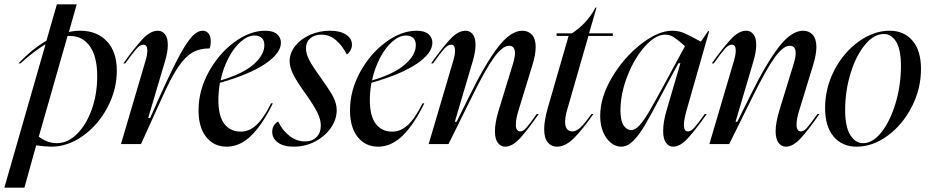

<svg xmlns="http://www.w3.org/2000/svg" viewBox="-79 -661 4261 881"><path d="M273 -641 237 -514Q263 -520 289 -520Q365 -520 411 -472Q457 -424 457 -337Q457 -249 414 -168Q371 -87 301.5 -37.5Q232 12 156 12Q131 12 87 6L33 200H-59L130 -458Q79 -428 15 -370H6Q68 -436 134 -474L182 -641ZM182 -4Q231 -4 273.5 -45.5Q316 -87 341.5 -157.5Q367 -228 367 -311Q367 -401 333.5 -448.5Q300 -496 242 -496H231L99 -34Q138 -4 182 -4Z M597 -429Q597 -456 579 -456Q564 -456 547 -437Q530 -418 496 -370H487Q539 -443 575 -481.5Q611 -520 645 -520Q665 -520 678 -504Q691 -488 691 -455Q691 -422 677 -376L601 -120H610L656 -223Q710 -342 744 -405Q778 -468 802.5 -494Q827 -520 851 -520Q868 -520 878 -507Q888 -494 888 -472Q888 -452 883 -439Q837 -439 804 -420Q771 -401 739 -354Q707 -307 667 -218L568 0H476L589 -383Q597 -410 597 -429Z M1138 -520Q1174 -520 1192 -504.5Q1210 -489 1210 -465Q1210 -417 1138.5 -368.5Q1067 -320 930 -281Q923 -237 923 -203Q923 -128 950.5 -92.5Q978 -57 1026 -57Q1064 -57 1097 -87Q1130 -117 1165 -187H1173Q1126 -90 1074 -39Q1022 12 961 12Q903 12 867.5 -32Q832 -76 832 -155Q832 -245 878 -329.5Q924 -414 995.5 -467Q1067 -520 1138 -520ZM1134 -454Q1134 -476 1122 -487Q1110 -498 1089 -498Q1058 -498 1026 -470Q994 -442 969.5 -395Q945 -348 933 -292Q1035 -322 1084.5 -365.5Q1134 -409 1134 -454Z M1435 -520Q1482 -520 1509 -502Q1536 -484 1536 -456Q1536 -442 1529 -429.5Q1522 -417 1512 -411Q1493 -450 1463.5 -476Q1434 -502 1396 -502Q1364 -502 1344.5 -485Q1325 -468 1325 -438Q1325 -414 1340.5 -384.5Q1356 -355 1394 -303Q1434 -247 1450 -216.5Q1466 -186 1466 -155Q1466 -114 1440 -75.5Q1414 -37 1368.5 -12.5Q1323 12 1269 12Q1221 12 1195.5 -7.5Q1170 -27 1170 -56Q1170 -87 1197 -104Q1217 -62 1250 -37Q1283 -12 1320 -12Q1353 -12 1373 -31.5Q1393 -51 1393 -85Q1393 -112 1378 -143Q1363 -174 1328 -224Q1285 -283 1267.5 -317.5Q1250 -352 1250 -380Q1250 -418 1276 -450.5Q1302 -483 1344.5 -501.5Q1387 -520 1435 -520Z M1833 -520Q1869 -520 1887 -504.5Q1905 -489 1905 -465Q1905 -417 1833.5 -368.5Q1762 -320 1625 -281Q1618 -237 1618 -203Q1618 -128 1645.5 -92.5Q1673 -57 1721 -57Q1759 -57 1792 -87Q1825 -117 1860 -187H1868Q1821 -90 1769 -39Q1717 12 1656 12Q1598 12 1562.5 -32Q1527 -76 1527 -155Q1527 -245 1573 -329.5Q1619 -414 1690.5 -467Q1762 -520 1833 -520ZM1829 -454Q1829 -476 1817 -487Q1805 -498 1784 -498Q1753 -498 1721 -470Q1689 -442 1664.5 -395Q1640 -348 1628 -292Q1730 -322 1779.5 -365.5Q1829 -409 1829 -454Z M2009 -429Q2009 -456 1991 -456Q1976 -456 1959 -437Q1942 -418 1908 -370H1899Q1951 -443 1987 -481.5Q2023 -520 2057 -520Q2077 -520 2090 -504Q2103 -488 2103 -455Q2103 -422 2089 -376L2008 -102H2016L2076 -223Q2148 -369 2206 -444.5Q2264 -520 2318 -520Q2345 -520 2362 -501.5Q2379 -483 2379 -445Q2379 -410 2363 -359L2301 -157Q2288 -117 2288 -89Q2288 -73 2293.5 -65.5Q2299 -58 2307 -58Q2321 -58 2335 -73.5Q2349 -89 2384 -138H2393Q2344 -67 2308 -27.5Q2272 12 2239 12Q2219 12 2205.5 -5.5Q2192 -23 2192 -59Q2192 -97 2209 -154L2275 -369Q2284 -399 2284 -417Q2284 -451 2257 -451Q2227 -451 2188 -397.5Q2149 -344 2086 -216L1979 0H1888L2001 -383Q2009 -410 2009 -429Z M2530 -496H2475V-508H2545Q2577 -528 2606 -559Q2635 -590 2653 -626H2658L2624 -508H2733V-496H2621L2524 -159Q2514 -125 2514 -102Q2514 -79 2523 -68.5Q2532 -58 2547 -58Q2565 -58 2584.5 -76Q2604 -94 2635 -138H2644Q2595 -68 2555.5 -28Q2516 12 2476 12Q2451 12 2434.5 -7.5Q2418 -27 2418 -69Q2418 -107 2434 -164Z M2974 -283 3064 -449Q3033 -477 3014 -489.5Q2995 -502 2973 -502Q2929 -502 2881 -449Q2833 -396 2800.5 -314Q2768 -232 2768 -153Q2768 -107 2782.5 -85.5Q2797 -64 2817 -64Q2835 -64 2855 -85.5Q2875 -107 2900.5 -150.5Q2926 -194 2974 -283ZM3006 -520Q3035 -520 3060.5 -509Q3086 -498 3137 -470L3170 -518H3175L3072 -157Q3059 -111 3059 -88Q3059 -58 3078 -58Q3091 -58 3106.5 -75Q3122 -92 3155 -138H3164Q3115 -68 3078.5 -28Q3042 12 3010 12Q2990 12 2977 -5.5Q2964 -23 2964 -60Q2964 -103 2980 -156L3043 -371H3034L2984 -278L2952 -218Q2906 -130 2879.5 -85.5Q2853 -41 2826.5 -14.5Q2800 12 2771 12Q2747 12 2725 -5Q2703 -22 2689 -54Q2675 -86 2675 -129Q2675 -215 2729.5 -306.5Q2784 -398 2862.5 -459Q2941 -520 3006 -520Z M3297 -429Q3297 -456 3279 -456Q3264 -456 3247 -437Q3230 -418 3196 -370H3187Q3239 -443 3275 -481.5Q3311 -520 3345 -520Q3365 -520 3378 -504Q3391 -488 3391 -455Q3391 -422 3377 -376L3296 -102H3304L3364 -223Q3436 -369 3494 -444.5Q3552 -520 3606 -520Q3633 -520 3650 -501.5Q3667 -483 3667 -445Q3667 -410 3651 -359L3589 -157Q3576 -117 3576 -89Q3576 -73 3581.5 -65.5Q3587 -58 3595 -58Q3609 -58 3623 -73.5Q3637 -89 3672 -138H3681Q3632 -67 3596 -27.5Q3560 12 3527 12Q3507 12 3493.5 -5.5Q3480 -23 3480 -59Q3480 -97 3497 -154L3563 -369Q3572 -399 3572 -417Q3572 -451 3545 -451Q3515 -451 3476 -397.5Q3437 -344 3374 -216L3267 0H3176L3289 -383Q3297 -410 3297 -429Z M3852 12Q3785 12 3746 -34.5Q3707 -81 3707 -165Q3707 -258 3750 -340Q3793 -422 3862 -471Q3931 -520 4003 -520Q4069 -520 4108 -474.5Q4147 -429 4147 -345Q4147 -253 4104.5 -170.5Q4062 -88 3993.5 -38Q3925 12 3852 12ZM3881 -4Q3926 -4 3966 -55Q4006 -106 4030.5 -188Q4055 -270 4055 -358Q4055 -434 4033 -469.5Q4011 -505 3977 -505Q3931 -505 3890 -455.5Q3849 -406 3824 -325Q3799 -244 3799 -156Q3799 -79 3822.5 -41.5Q3846 -4 3881 -4Z"/></svg>

Font: Nyght Serif Italic
Style: Regular
Weight: 400
Italic angle: -16°
Designer: Maksym Kobuzan
Version: Version 0.410